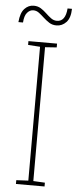

<svg xmlns="http://www.w3.org/2000/svg" viewBox="-80 -924 380 956"><g transform="rotate(5 110.0 -446.5)"><path d="M181 0H38V-19L98 -22V-691L38 -695V-714H181V-695L123 -691V-22L181 -19ZM-20 -804Q-16 -851 3.5 -871.5Q23 -892 49 -892Q70 -892 85.5 -882Q101 -872 114 -859.5Q127 -847 140.5 -837Q154 -827 170 -827Q213 -827 218 -893H240Q239 -847 218.5 -825.5Q198 -804 170 -804Q149 -804 133.5 -814Q118 -824 104.5 -836.5Q91 -849 78 -859Q65 -869 49 -869Q32 -869 18.5 -853.5Q5 -838 3 -804Z"/></g></svg>

Font: Noto Sans ExtraCondensed Thin
Style: Regular
Weight: 100
Width: 2
Designer: Monotype Design Team
Foundry: Monotype Imaging Inc.
Version: Version 2.013; ttfautohint (v1.8.4.7-5d5b)